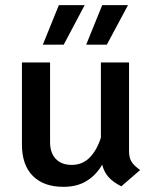

<svg xmlns="http://www.w3.org/2000/svg" viewBox="-20 -712 598 744"><path d="M523 -53 450 10Q417 -7 400 -26.5Q383 -46 376 -74Q353 -34 316 -11Q279 12 226 12Q149 12 107 -30.5Q65 -73 65 -152V-470H174V-161Q174 -120 196 -96.5Q218 -73 258 -73Q300 -73 328 -102Q356 -131 371 -179V-470H480V-126Q480 -102 489 -86.5Q498 -71 523 -53ZM208 -692H308L227 -539H146ZM376 -692H476L394 -539H314Z"/></svg>

Font: KoHo SemiBold
Style: Regular
Weight: 600
Designer: Cadson Demak & Katatrad Team
Foundry: Cadson Demak Co.,Ltd.
Version: Version 1.000; ttfautohint (v1.6)